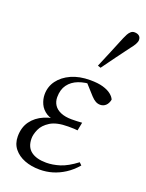

<svg xmlns="http://www.w3.org/2000/svg" viewBox="-143 -817 687 901"><g transform="rotate(20 200.5 -367.0)"><path d="M170 12Q128 12 94.5 -1Q61 -14 41 -39Q21 -64 21 -100Q21 -145 43.5 -176Q66 -207 105 -223.5Q144 -240 191 -240L179 -228Q140 -228 116.5 -243Q93 -258 82.5 -281Q72 -304 72 -328Q72 -367 94.5 -397.5Q117 -428 157 -446Q197 -464 251 -464Q290 -464 315.5 -456.5Q341 -449 356 -437Q371 -425 376 -412Q372 -392 360.5 -381.5Q349 -371 333 -371Q321 -371 310 -377Q299 -383 287 -396L240 -448L286 -456L307 -443Q297 -445 288.5 -446Q280 -447 271 -447Q231 -447 199.5 -435Q168 -423 150 -398.5Q132 -374 132 -336Q132 -314 143 -297Q154 -280 176.5 -270.5Q199 -261 231 -261Q244 -261 257 -261.5Q270 -262 283 -263L275 -222Q267 -223 257 -223.5Q247 -224 228 -224Q170 -224 139 -204.5Q108 -185 96.5 -159Q85 -133 85 -113Q85 -70 112 -49.5Q139 -29 188 -29Q220 -29 255.5 -40Q291 -51 336 -85L348 -73Q322 -43 293 -24.5Q264 -6 233.5 3Q203 12 170 12ZM261 -540Q278 -581 295 -621Q312 -661 328 -701Q333 -713 338.5 -723Q344 -733 351.5 -739.5Q359 -746 369 -746Q384 -746 392.5 -739Q401 -732 401 -719Q401 -709 393.5 -696Q386 -683 375 -670Q350 -636 325 -602.5Q300 -569 276 -535Z"/></g></svg>

Font: Source Serif 4 60pt
Style: Italic
Weight: 400
Italic angle: -12°
Version: Version 4.004;hotconv 1.0.116;makeotfexe 2.5.65601